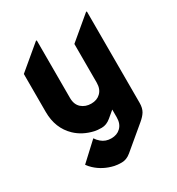

<svg xmlns="http://www.w3.org/2000/svg" viewBox="-184 -672 925 1005"><g transform="rotate(-30 278.5 -169.0)"><path d="M256.8 9.8Q231.4 9.8 213.9 5.9Q149.9 -8.8 107.9 -48.8Q43.9 -109.9 43.9 -208.5V-438L185.5 -556.6H190.4V-208.5Q190.4 -168.5 214.4 -147.5Q238.3 -127 272.5 -127Q307.6 -127 328.6 -147.5Q351.6 -168.9 351.6 -208.5V-441.9L488.3 -556.6H493.2V-4.4Q493.2 26.9 481 47.4Q469.7 65.9 446.3 85.4L312 197.8Q285.6 219.7 256.8 219.7Q231.4 219.7 213.9 215.8Q151.4 201.7 107.9 161.1Q94.2 148.4 84 133.8L190.4 35.2Q199.7 50.3 214.4 62.5Q238.3 83 272.5 83Q307.6 83 328.6 62.5Q351.6 41 351.6 1.5V-45.4L312 -12.2Q285.6 9.8 256.8 9.8Z"/></g></svg>

Font: Gothica
Style: Bold
Weight: 700
Designer: Wojciech Kalinowski "wmk69" (wmk69@o2.pl)
Foundry: Wojciech Kalinowski "wmk69" (wmk69@o2.pl)
Version: Version 2.1.0; 2021-05-14